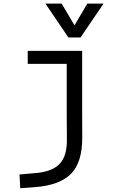

<svg xmlns="http://www.w3.org/2000/svg" viewBox="-20 -796 626 1051"><path d="M90.8 234.4 86.9 159.2 180.7 150.9Q267.6 142.6 307.1 100.3Q346.7 58.1 346.2 -30.3L345.2 -170.9V-446.3H131.8V-517.6H429.7V-187.5L430.2 -45.9Q431.2 92.3 368.9 155.3Q306.6 218.3 170.9 228.5ZM354.5 -590.8 228.5 -776.4H317.4L387.7 -657.2L458 -776.4H546.9L420.9 -590.8Z"/></svg>

Font: Cascadia Code NF SemiLight
Style: Regular
Weight: 350
Monospace: yes
Designer: Aaron Bell
Foundry: Saja Typeworks
Version: Version 2404.023; ttfautohint (v1.8.4)